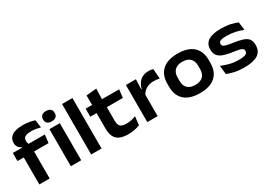

<svg xmlns="http://www.w3.org/2000/svg" viewBox="1 -1420 3028 2174"><g transform="rotate(-30 1515.0 -333.0)"><path d="M262.5 -675.5Q307 -675.5 345.2 -668.8Q383.5 -662 414.5 -651L427.5 -550Q400 -558 371 -563Q342 -568 307 -568Q266 -568 243.2 -559.8Q220.5 -551.5 212 -536.5Q203.5 -521.5 203.5 -501V-499Q203.5 -485.5 207.5 -473.8Q211.5 -462 217 -452.5L129.5 -448.5V-462.5Q105 -473 88 -494.8Q71 -516.5 71 -551V-553.5Q71 -610 116.8 -642.8Q162.5 -675.5 262.5 -675.5ZM89 0V-419.5H224V0ZM7 -353V-459L146.5 -457.5L197 -459H425.5L413 -353ZM501 0V-485H636.5V0ZM569 -548Q530 -548 511.5 -565.8Q493 -583.5 493 -614V-616.5Q493 -647 511.5 -664.8Q530 -682.5 569 -682.5Q607.5 -682.5 626.2 -664.8Q645 -647 645 -616.5V-614Q645 -583 626.5 -565.5Q608 -548 569 -548Z M767 0V-660H902.5V0Z M1249 12Q1176.5 12 1133.8 -9Q1091 -30 1072.5 -72Q1054 -114 1054 -176.5V-425.5H1188.5V-193.5Q1188.5 -146.5 1210.5 -124.5Q1232.5 -102.5 1290 -102.5Q1323 -102.5 1355 -109.5Q1387 -116.5 1413.5 -128.5L1400.5 -17Q1371 -3.5 1332.2 4.2Q1293.5 12 1249 12ZM971.5 -375.5V-481H1410L1397.5 -375.5ZM1056 -470 1055.5 -605.5 1190 -617.5 1185 -470Z M1632 -270.5 1602 -356H1632.5Q1648 -420.5 1690 -457.5Q1732 -494.5 1802.5 -494.5Q1820 -494.5 1834 -492Q1848 -489.5 1859.5 -486L1868.5 -356.5Q1853.5 -361 1835 -363.5Q1816.5 -366 1797 -366Q1737 -366 1694.8 -341Q1652.5 -316 1632 -270.5ZM1500.5 0V-485H1631.5L1626 -326.5L1636 -323V0Z M2184 15Q2052 15 1983 -46.8Q1914 -108.5 1914 -223V-262.5Q1914 -377 1983 -439Q2052 -501 2184 -501Q2316.5 -501 2385.5 -439Q2454.5 -377 2454.5 -262.5V-223Q2454.5 -108.5 2385.5 -46.8Q2316.5 15 2184 15ZM2184 -92Q2249 -92 2283.8 -125Q2318.5 -158 2318.5 -220V-265.5Q2318.5 -328 2283.8 -361Q2249 -394 2184 -394Q2119.5 -394 2084.8 -361Q2050 -328 2050 -265.5V-220Q2050 -158 2084.8 -125Q2119.5 -92 2184 -92Z M2763.5 14.5Q2692 14.5 2637 2Q2582 -10.5 2543 -26.5L2530 -141Q2575 -121.5 2631.2 -106.5Q2687.5 -91.5 2754.5 -91.5Q2812.5 -91.5 2839.5 -103.5Q2866.5 -115.5 2866.5 -142V-143.5Q2866.5 -161.5 2854.5 -172Q2842.5 -182.5 2813 -189.2Q2783.5 -196 2731.5 -203.5Q2654.5 -214 2610.2 -232.5Q2566 -251 2547.2 -280.8Q2528.5 -310.5 2528.5 -353.5V-356.5Q2528.5 -429.5 2584.2 -465Q2640 -500.5 2750 -500.5Q2819 -500.5 2872.8 -488.2Q2926.5 -476 2962.5 -459.5L2975.5 -354Q2933 -372.5 2879.2 -384.8Q2825.5 -397 2764 -397Q2724 -397 2701.5 -391.8Q2679 -386.5 2669.5 -376.8Q2660 -367 2660 -353V-351.5Q2660 -335.5 2669.8 -325.2Q2679.5 -315 2707 -307.5Q2734.5 -300 2787.5 -292.5Q2864 -282 2910.8 -266.2Q2957.5 -250.5 2978.8 -222Q3000 -193.5 3000 -144.5V-141.5Q3000 -61 2941.2 -23.2Q2882.5 14.5 2763.5 14.5Z"/></g></svg>

Font: Anek Gujarati SemiExpanded SemiBold
Style: Regular
Weight: 600
Width: 6
Designer: Mrunmayee Ghaisas (Gujarati), Yesha Goshar (Latin)
Foundry: Ek Type
Version: Version 1.003